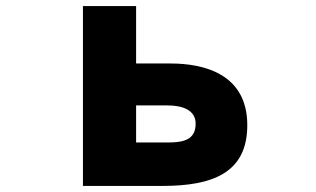

<svg xmlns="http://www.w3.org/2000/svg" viewBox="-20 -548 1040 632"><path d="M794 -136C794 -306 649 -339 542 -339H428V-528H253V64H515C680 64 794 21 794 -136ZM624 -141C624 -87 583 -79 532 -79H428V-201H531C584 -201 624 -184 624 -141Z"/></svg>

Font: LINE Seed JP_OTF ExtraBold
Style: Regular
Weight: 800
Designer: LY Corporation & Fontrix & Fontworks
Version: Version 1.013